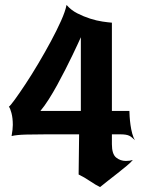

<svg xmlns="http://www.w3.org/2000/svg" viewBox="-20 -757 599 779"><path d="M301 -212H171Q123 -212 85 -211Q47 -210 27 -205Q32 -233 32 -250Q32 -278 26.5 -298.5Q21 -319 16 -324Q22 -328 40.5 -353.5Q59 -379 83.5 -416Q108 -453 135 -498.5Q162 -544 186 -588.5Q210 -633 227.5 -672Q245 -711 250 -737Q268 -716 293.5 -703Q319 -690 345.5 -681.5Q372 -673 396 -669.5Q420 -666 434 -665V-307H505Q505 -300 506 -284Q507 -268 509.5 -250Q512 -232 516.5 -215Q521 -198 528 -188Q521 -194 516 -198.5Q511 -203 505 -206Q499 -209 490 -210.5Q481 -212 466 -212H434V-172Q434 -132 451 -118Q468 -104 491 -104Q507 -104 519 -108Q511 -98 494 -84Q477 -70 457.5 -54.5Q438 -39 418.5 -24Q399 -9 386 2Q369 -6 345.5 -22Q322 -38 299 -49ZM308 -606Q305 -599 296 -579.5Q287 -560 274 -533Q261 -506 245 -474.5Q229 -443 212 -412Q195 -381 177.5 -353.5Q160 -326 144 -307H308Z"/></svg>

Font: New Rocker
Style: Regular
Weight: 400
Designer: Pablo Impallari, Brenda Gallo, Rodrigo Fuenzalida
Foundry: Pablo Impallari, Brenda Gallo, Rodrigo Fuenzalida
Version: Version 1.000; ttfautohint (v0.93) -l 8 -r 50 -G 200 -x 14 -